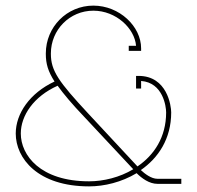

<svg xmlns="http://www.w3.org/2000/svg" viewBox="-20 -654 700 683"><path d="M174 -364C86 -323 36 -250 36 -179C36 -91 114 9 297 9C351 9 413 -6 466 -38C484 -20 511 0 540 0H625V-18H540C518 -18 495 -36 481 -49C543 -92 589 -160 589 -254C589 -277 575 -384 473 -384H464V-339H482V-366C560 -360 571 -275 571 -254C571 -166 528 -102 469 -62L294 -250C189 -363 161 -402 161 -462V-464C161 -548 228 -616 312 -616C393 -616 459 -553 464 -491H438V-473H482V-482C482 -560 405 -634 312 -634C218 -634 143 -558 143 -464V-462C143 -427 151 -400 174 -364ZM54 -179C54 -243 100 -311 185 -349C206 -320 236 -284 280 -238L454 -52C406 -23 348 -9 297 -9C123 -9 54 -102 54 -179Z"/></svg>

Font: Rawengulk
Style: Light
Weight: 300
Version: Version 0.9